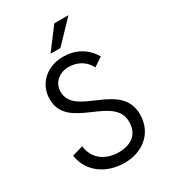

<svg xmlns="http://www.w3.org/2000/svg" viewBox="-216 -995 977 1107"><g transform="rotate(-30 272.5 -442.0)"><path d="M223.6 -751H289.1L423.8 -892.1H329.6ZM280.3 7.8C402.8 7.8 495.6 -69.3 495.6 -190.9C495.6 -414.1 163.6 -362.3 163.6 -532.2C163.6 -595.2 216.8 -633.3 274.4 -633.3C329.1 -633.3 380.4 -607.9 408.2 -553.7L466.8 -592.8C423.8 -666 356 -700.2 274.9 -700.2C172.4 -700.2 87.9 -631.3 87.9 -525.4C87.9 -315.9 419.9 -365.2 419.9 -185.5C419.9 -101.6 363.3 -62 280.8 -62C199.2 -62 124.5 -106 114.7 -198.2L42 -176.8C61.5 -53.2 168 7.8 280.3 7.8Z"/></g></svg>

Font: HK Grotesk
Style: Regular
Weight: 400
Designer: Alfredo Marco Pradil and Stefan Peev
Foundry: Hanken Design Co.
Version: Version 1.045;PS 001.045;hotconv 1.0.88;makeotf.lib2.5.64775